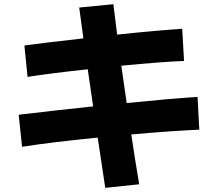

<svg xmlns="http://www.w3.org/2000/svg" viewBox="-20 -841 1040 922"><path d="M937 -218.3Q809.1 -212.9 610.4 -195.3Q620.6 -128.4 629.9 -68.4Q639.2 -8.3 648.4 43.9L485.4 61Q474.6 -13.7 449.2 -180.2Q230.5 -158.7 85.9 -136.2L69.8 -290Q229 -309.1 427.2 -330.1L401.4 -508.3Q223.6 -489.3 112.3 -471.7L97.2 -622.6Q193.4 -635.7 380.4 -656.7Q374 -703.1 360.4 -804.7L524.4 -820.8Q533.2 -754.9 542.5 -674.8Q740.7 -695.8 855 -702.6L863.8 -548.3Q752 -543.9 562.5 -525.4Q562.5 -522.9 588.4 -346.2Q814.9 -369.1 928.7 -375.5Z"/></svg>

Font: Droid Sans
Style: Regular
Weight: 400
Foundry: Ascender Corporation
Version: Version 1.00 build 114